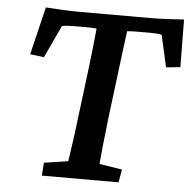

<svg xmlns="http://www.w3.org/2000/svg" viewBox="-51 -746 786 796"><g transform="rotate(5 342.5 -348.0)"><path d="M683 -696C649 -694 589 -690 550 -690H241C201 -690 143 -694 108 -696L60 -497L118 -490L181 -625C196 -628 212 -629 229 -629H270C286 -629 310 -629 325 -627C324 -610 312 -499 300 -405L283 -269C272 -174 260 -97 256 -69L156 -54L152 0H471L481 -54L386 -69C388 -97 396 -174 407 -269L424 -405C436 -499 449 -610 452 -627C468 -629 495 -629 510 -629H550C565 -629 581 -628 596 -625L626 -492L685 -498Z"/></g></svg>

Font: TPK Tissa Web SemiBold
Style: Italic
Weight: 600
Italic angle: -7°
Designer: Jacques Le Bailly, Suppakit Chalermlarp | Katatrad Co.,Ltd.
Foundry: Jacques Le Bailly, Cadson Demak Co.,Ltd.
Version: Version 5.000;Glyphs 3.1.2 (3151)